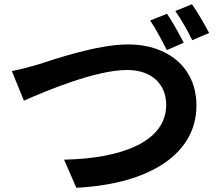

<svg xmlns="http://www.w3.org/2000/svg" viewBox="-20 -869 1040 908"><path d="M36 -533 93 -393C197 -439 433 -538 581 -538C702 -538 766 -467 766 -373C766 -198 553 -119 283 -114L341 19C693 1 909 -144 909 -370C909 -555 767 -659 587 -659C439 -659 236 -588 160 -564C123 -553 73 -540 36 -533ZM770 -804 690 -772C717 -733 748 -673 769 -632L849 -667C830 -704 795 -767 770 -804ZM888 -849 809 -817C836 -779 869 -721 889 -679L969 -713C951 -748 914 -812 888 -849Z"/></svg>

Font: Source Han Sans JP
Style: Bold
Weight: 700
Designer: Ryoko NISHIZUKA 西塚涼子 (kana, bopomofo & ideographs); Paul D. Hunt (Latin, Greek & Cyrillic); Sandoll Communications 산돌커뮤니
Foundry: Adobe
Version: Version 2.002;hotconv 1.0.116;makeotfexe 2.5.65601